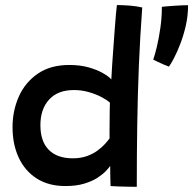

<svg xmlns="http://www.w3.org/2000/svg" viewBox="-20 -736 762 758"><path d="M416.5 -1.5Q416 -9.5 415.8 -25.2Q415.5 -41 415.2 -57Q415 -73 415 -81Q410.5 -74 398.2 -61Q386 -48 365 -34.2Q344 -20.5 312.5 -11Q281 -1.5 238 -1.5Q172 -1.5 125.2 -31.2Q78.5 -61 54 -113.5Q29.5 -166 29.5 -234Q29.5 -298.5 54.2 -354.5Q79 -410.5 129 -445Q179 -479.5 253.5 -479.5Q296.5 -479.5 330 -470Q363.5 -460.5 386.5 -447.2Q409.5 -434 419.5 -422.5Q420.5 -446 422.8 -479.8Q425 -513.5 427.8 -550.2Q430.5 -587 433 -621.2Q435.5 -655.5 437.8 -681Q440 -706.5 441.5 -716Q464.5 -716 492.8 -713.8Q521 -711.5 541.5 -706.5Q533 -590.5 528.2 -475Q523.5 -359.5 521.8 -241.5Q520 -123.5 520 1.5Q511 1.5 490.5 1.2Q470 1 449 0.2Q428 -0.5 416.5 -1.5ZM267.5 -111Q298 -111 322.2 -119.5Q346.5 -128 364.2 -141Q382 -154 394 -167.2Q406 -180.5 412.5 -189.5Q412.5 -201 412.5 -220.5Q412.5 -240 412.8 -261.8Q413 -283.5 413.2 -302.2Q413.5 -321 414 -330.5Q403 -341 381.2 -352.5Q359.5 -364 331.2 -372.2Q303 -380.5 272 -380.5Q208 -380.5 173.8 -342.8Q139.5 -305 139.5 -242Q139.5 -177.5 172.8 -144.2Q206 -111 267.5 -111ZM722.5 -715.5Q722.5 -675 713.8 -636Q705 -597 692.2 -563.8Q679.5 -530.5 667 -506.8Q654.5 -483 647 -473Q640.5 -475 627.2 -480.8Q614 -486.5 601.5 -492.5Q589 -498.5 585 -500.5Q592 -521 599.8 -553.8Q607.5 -586.5 613.2 -626.5Q619 -666.5 619 -709Q625 -710 638.5 -711Q652 -712 668.2 -713.2Q684.5 -714.5 699.2 -715Q714 -715.5 722.5 -715.5Z"/></svg>

Font: Grandstander Thin Medium
Style: Regular
Weight: 500
Version: Version 1.200